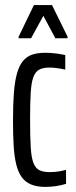

<svg xmlns="http://www.w3.org/2000/svg" viewBox="-20 -725 297 753"><path d="M158 8Q125 8 102 -1.5Q79 -11 65 -30.5Q51 -50 43.5 -81Q36 -112 33.5 -154.5Q31 -197 31 -253Q31 -316 34.5 -361Q38 -406 46.5 -436.5Q55 -467 69.5 -485Q84 -503 105.5 -510.5Q127 -518 157 -518Q177 -518 198 -515.5Q219 -513 236 -509V-452Q223 -455 206 -457.5Q189 -460 173 -460Q149 -460 134 -452Q119 -444 111 -423Q103 -402 100.5 -362Q98 -322 98 -257Q98 -189 100.5 -147.5Q103 -106 111.5 -85Q120 -64 135.5 -57Q151 -50 175 -50Q192 -50 209 -52.5Q226 -55 239 -59V-4Q220 2 199 5Q178 8 158 8ZM53 -575V-581L113 -705H184L245 -581V-575H197L150 -663L102 -575Z"/></svg>

Font: Saira UltraCondensed Medium
Style: Regular
Weight: 500
Width: 1
Designer: Hector Gatti with collaboration of the Omnibus-Type team
Foundry: Omnibus-Type
Version: Version 1.101